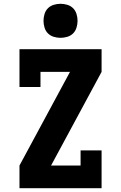

<svg xmlns="http://www.w3.org/2000/svg" viewBox="-20 -995 640 1015"><path d="M83 0V-120L350 -615H194V-535H83V-735H517V-615L250 -120H406V-200H517V0ZM300 -795Q282 -795 264 -800.5Q246 -806 233.5 -818.5Q221 -831 215.5 -849Q210 -867 210 -885Q210 -903 215.5 -921Q221 -939 233.5 -951.5Q246 -964 264 -969.5Q282 -975 300 -975Q318 -975 336 -969.5Q354 -964 366.5 -951.5Q379 -939 384.5 -921Q390 -903 390 -885Q390 -867 384.5 -849Q379 -831 366.5 -818.5Q354 -806 336 -800.5Q318 -795 300 -795Z"/></svg>

Font: Iosevka Etoile Heavy
Style: Regular
Weight: 900
Designer: Belleve Invis
Foundry: Belleve Invis
Version: Version 22.1.2; ttfautohint (v1.8.4)